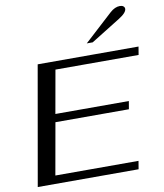

<svg xmlns="http://www.w3.org/2000/svg" viewBox="-100 -1031 947 1112"><g transform="rotate(-10 373.5 -475.0)"><path d="M154 -700H747L739 -652H250L205 -399H637L629 -352H197L143 -48H632L624 0H31ZM623 -924Q652 -950 681 -950Q694 -950 701.5 -944Q709 -938 709 -929Q709 -906 662 -877L490 -770H455Z"/></g></svg>

Font: Fahkwang
Style: Italic
Weight: 400
Italic angle: -10°
Version: Version 1.000; ttfautohint (v1.6)